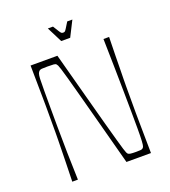

<svg xmlns="http://www.w3.org/2000/svg" viewBox="-154 -976 966 1089"><g transform="rotate(-20 329.5 -432.0)"><path d="M94 0Q96 -72 97 -118Q98 -164 98.5 -194.5Q99 -225 99.5 -247.5Q100 -270 100 -293.5Q100 -317 100 -350Q100 -383 100 -406.5Q100 -430 100 -452.5Q100 -475 99.5 -505.5Q99 -536 98.5 -582Q98 -628 97 -700H259Q302 -541 331.5 -430.5Q361 -320 380.5 -249Q400 -178 411.5 -137Q423 -96 429 -76.5Q435 -57 438 -51Q441 -45 444 -42Q449 -38 459.5 -36.5Q470 -35 493 -35Q512 -35 520.5 -36Q529 -37 533 -41Q537 -44 539.5 -51Q542 -58 543.5 -82Q545 -106 545 -159Q545 -192 544.5 -249Q544 -306 543 -379Q542 -452 540.5 -534Q539 -616 537 -700H571Q569 -628 568.5 -582Q568 -536 567.5 -505.5Q567 -475 566.5 -452.5Q566 -430 566 -406.5Q566 -383 566 -350Q566 -317 566 -293.5Q566 -270 566 -247.5Q566 -225 566.5 -194.5Q567 -164 567.5 -118Q568 -72 569 0H421Q379 -158 349.5 -268Q320 -378 301 -449Q282 -520 270.5 -561Q259 -602 253 -621Q247 -640 244 -646Q241 -652 238 -655Q234 -660 222.5 -661Q211 -662 184 -662Q159 -662 150 -661Q141 -660 136 -656Q130 -651 126.5 -642Q123 -633 122 -610Q121 -587 121 -538Q121 -505 121 -448.5Q121 -392 121.5 -319.5Q122 -247 123.5 -165.5Q125 -84 128 0ZM308 -771 261 -864H292Q308 -838 315 -827Q322 -816 326 -814Q330 -812 335 -812Q341 -812 344.5 -814Q348 -816 355 -827Q362 -838 378 -864H409L362 -771Z"/></g></svg>

Font: Ojuju ExtraLight
Style: Regular
Weight: 200
Designer: Chisaokwu Joboson, Mirko Velimirovic
Foundry: Udi Foundry
Version: Version 1.000